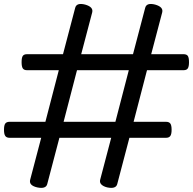

<svg xmlns="http://www.w3.org/2000/svg" viewBox="-20 -917 965 960"><path d="M166 20Q123 10 131 -19L186 -228H28Q13 -228 6.5 -237Q0 -246 0 -268Q0 -291 6.5 -299.5Q13 -308 28 -308H207L274 -566H115Q100 -566 94 -575Q88 -584 88 -606Q88 -629 94 -637.5Q100 -646 115 -646H295L356 -878Q363 -905 406 -894Q448 -882 441 -855L386 -646H645L706 -878Q713 -905 756 -894Q798 -882 791 -855L736 -646H898Q913 -646 919 -637.5Q925 -629 925 -606Q925 -584 919 -575Q913 -566 898 -566H715L648 -308H810Q825 -308 831.5 -299.5Q838 -291 838 -268Q838 -246 831.5 -237Q825 -228 810 -228H627L566 4Q559 29 516 20Q496 15 486.5 5Q477 -5 481 -19L536 -228H277L216 4Q209 29 166 20ZM298 -308H557L624 -566H365Z"/></svg>

Font: Playwrite ES
Style: Regular
Weight: 400
Designer: Veronika Burian, José Scaglione
Foundry: TypeTogether
Version: Version 1.002